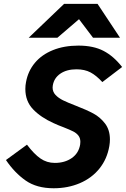

<svg xmlns="http://www.w3.org/2000/svg" viewBox="-20 -971 656 1000"><path d="M265.5 -122.5Q317.5 -122.5 353.8 -147.8Q390 -173 397.5 -218.5Q398.5 -223.5 398.5 -232.5Q398.5 -252 388.2 -265Q378 -278 361.2 -286.5Q344.5 -295 311.5 -308Q283 -318.5 259.5 -329.5Q192.5 -359.5 152.2 -401.8Q112 -444 112 -507.5Q112 -526 115.5 -543.5Q126 -601 161.8 -643.8Q197.5 -686.5 255.8 -710Q314 -733.5 388.5 -733.5Q466.5 -733.5 519.2 -706Q572 -678.5 616 -622L513 -543.5Q481.5 -578 451.2 -594Q421 -610 378 -610Q327.5 -610 294.5 -587.5Q261.5 -565 255 -526Q254 -518 254 -515Q254 -492.5 269.5 -476.2Q285 -460 308.5 -448.5Q332 -437 373.5 -421Q430.5 -399 466 -380Q501.5 -361 527 -327.8Q552.5 -294.5 552.5 -244.5Q552.5 -228.5 549.5 -210.5Q538 -143 498 -93.2Q458 -43.5 396 -17Q334 9.5 259.5 9.5Q171 9.5 113.5 -30.8Q56 -71 11 -137.5L120.5 -217.5Q157.5 -168.5 190.8 -145.5Q224 -122.5 265.5 -122.5ZM314 -951H488L605 -774.5H464.5L391.5 -871L279 -774.5H129.5Z"/></svg>

Font: JuliaMono ExtraBoldItalic
Style: Regular
Weight: 800
Italic angle: -9°
Monospace: yes
Designer: cormullion
Foundry: corm
Version: Version 0.049; ttfautohint (v1.8.4)